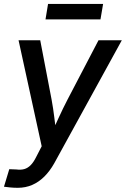

<svg xmlns="http://www.w3.org/2000/svg" viewBox="-32 -730 627 957"><path d="M-12.2 200.7 14.2 113.3 49.8 114.7Q71.3 117.7 88.9 112.8Q106.4 107.9 121.1 93Q135.7 78.1 148.9 51.3L175.8 -1L60.5 -529.3H168.5L225.1 -233.9Q233.4 -189 238.8 -144Q244.1 -99.1 250 -54.2H219.7Q240.2 -99.1 261 -144.3Q281.7 -189.5 304.7 -233.9L459 -529.3H575.2L238.3 84Q216.3 123 188.7 150.4Q161.1 177.7 128.2 191.9Q95.2 206.1 56.6 206.1Q37.1 206.1 19 204.3Q1 202.6 -12.2 200.7ZM481.9 -710.4 468.8 -633.3H194.8L207.5 -710.4Z"/></svg>

Font: Inter 24pt Medium
Style: Italic
Weight: 500
Italic angle: -9.3988°
Designer: Rasmus Andersson
Foundry: rsms
Version: Version 4.001;git-66647c0bb